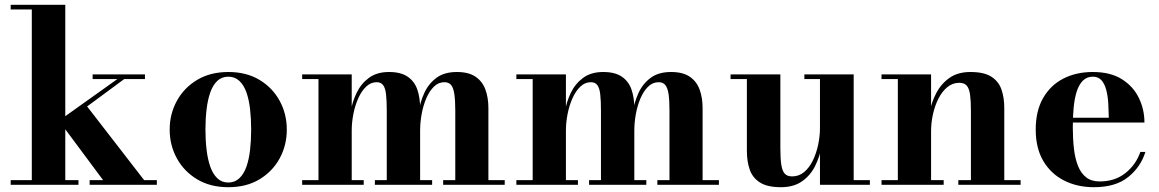

<svg xmlns="http://www.w3.org/2000/svg" viewBox="-20 -770 4829 800"><path d="M24.5 0V-19.5H112.5V-730.5H24.5V-750H252V-19.5H307V0ZM353.5 0V-19.5H409.5L225.5 -267L469 -440.5H366V-460H584V-440.5H497.5L343 -326.5L580.5 -19.5H633.5V0Z M931.5 10Q856 10 801.2 -23Q746.5 -56 716.8 -110.5Q687 -165 687 -230Q687 -295 716.8 -349.5Q746.5 -404 801.2 -437Q856 -470 931.5 -470Q1007 -470 1061.5 -437Q1116 -404 1145.5 -349.5Q1175 -295 1175 -230Q1175 -165 1145.5 -110.5Q1116 -56 1061.5 -23Q1007 10 931.5 10ZM931.5 -9.5Q958.5 -9.5 977.2 -27.2Q996 -45 1006.8 -75.5Q1017.5 -106 1022 -145.8Q1026.5 -185.5 1026.5 -230Q1026.5 -275 1022 -314.8Q1017.5 -354.5 1006.8 -385Q996 -415.5 977.2 -433Q958.5 -450.5 931.5 -450.5Q904 -450.5 885.5 -433Q867 -415.5 856.2 -385Q845.5 -354.5 840.8 -314.8Q836 -275 836 -230Q836 -185.5 840.8 -145.8Q845.5 -106 856.2 -75.5Q867 -45 885.5 -27.2Q904 -9.5 931.5 -9.5Z M1445.5 -460V-19.5H1495.5V0H1239V-19.5H1307V-440.5H1239V-460ZM1730.5 -319.5V-19.5H1780.5V0H1542V-19.5H1591.5V-309Q1591.5 -351 1588.5 -377.2Q1585.5 -403.5 1576.2 -415.5Q1567 -427.5 1549.5 -427.5Q1525 -427.5 1505.8 -409.2Q1486.5 -391 1473 -361Q1459.5 -331 1452.5 -295.5Q1445.5 -260 1445.5 -225.5L1433.5 -224Q1433.5 -260 1440.5 -302.2Q1447.5 -344.5 1465.8 -382.8Q1484 -421 1517 -445.5Q1550 -470 1601 -470Q1650 -470 1678.5 -450.5Q1707 -431 1718.8 -397Q1730.5 -363 1730.5 -319.5ZM2015 -319.5V-19.5H2083V0H1826.5V-19.5H1877V-309Q1877 -351 1873.2 -377.2Q1869.5 -403.5 1859.8 -415.5Q1850 -427.5 1832 -427.5Q1807 -427.5 1788.2 -409.2Q1769.5 -391 1756.5 -361Q1743.5 -331 1737 -295.5Q1730.5 -260 1730.5 -225.5L1718 -224Q1718 -260 1724.2 -302.2Q1730.5 -344.5 1748 -382.8Q1765.5 -421 1798.2 -445.5Q1831 -470 1883.5 -470Q1932.5 -470 1961.2 -450.5Q1990 -431 2002.5 -397Q2015 -363 2015 -319.5Z M2338 -460V-19.5H2388V0H2131.5V-19.5H2199.5V-440.5H2131.5V-460ZM2623 -319.5V-19.5H2673V0H2434.5V-19.5H2484V-309Q2484 -351 2481 -377.2Q2478 -403.5 2468.8 -415.5Q2459.5 -427.5 2442 -427.5Q2417.5 -427.5 2398.2 -409.2Q2379 -391 2365.5 -361Q2352 -331 2345 -295.5Q2338 -260 2338 -225.5L2326 -224Q2326 -260 2333 -302.2Q2340 -344.5 2358.2 -382.8Q2376.5 -421 2409.5 -445.5Q2442.5 -470 2493.5 -470Q2542.5 -470 2571 -450.5Q2599.5 -431 2611.2 -397Q2623 -363 2623 -319.5ZM2907.5 -319.5V-19.5H2975.5V0H2719V-19.5H2769.5V-309Q2769.5 -351 2765.8 -377.2Q2762 -403.5 2752.2 -415.5Q2742.5 -427.5 2724.5 -427.5Q2699.5 -427.5 2680.8 -409.2Q2662 -391 2649 -361Q2636 -331 2629.5 -295.5Q2623 -260 2623 -225.5L2610.5 -224Q2610.5 -260 2616.8 -302.2Q2623 -344.5 2640.5 -382.8Q2658 -421 2690.8 -445.5Q2723.5 -470 2776 -470Q2825 -470 2853.8 -450.5Q2882.5 -431 2895 -397Q2907.5 -363 2907.5 -319.5Z M3233.5 10Q3177 10 3146.2 -9.8Q3115.5 -29.5 3103.8 -63.5Q3092 -97.5 3092 -141V-440.5H3024V-460H3231.5V-153Q3231.5 -111 3235.2 -85Q3239 -59 3249.2 -47Q3259.5 -35 3280.5 -35Q3309 -35 3330.8 -53.2Q3352.5 -71.5 3367 -101.5Q3381.5 -131.5 3389 -167Q3396.5 -202.5 3396.5 -236.5L3411 -238Q3411 -202 3403.2 -159.5Q3395.5 -117 3376.2 -78.2Q3357 -39.5 3322.2 -14.8Q3287.5 10 3233.5 10ZM3396.5 0V-440.5H3331.5V-460H3537V-19.5H3604.5V0Z M3859.5 -460V-19.5H3912V0H3653V-19.5H3721V-440.5H3653V-460ZM4164.5 -319.5V-19.5H4232.5V0H3973V-19.5H4025.5V-307Q4025.5 -349 4022 -375Q4018.5 -401 4008.2 -413Q3998 -425 3977 -425Q3949 -425 3927 -406.8Q3905 -388.5 3890 -358.8Q3875 -329 3867.2 -293.5Q3859.5 -258 3859.5 -223.5L3844.5 -222.5Q3844.5 -258 3852.8 -300.8Q3861 -343.5 3881 -382Q3901 -420.5 3935.8 -445.2Q3970.5 -470 4023.5 -470Q4080 -470 4110.5 -450.5Q4141 -431 4152.8 -397Q4164.5 -363 4164.5 -319.5Z M4538 10Q4468.5 10 4413.8 -17.8Q4359 -45.5 4327.2 -99Q4295.5 -152.5 4295.5 -230Q4295.5 -307.5 4326 -361Q4356.5 -414.5 4410 -442.2Q4463.5 -470 4533.5 -470Q4607 -470 4654.5 -440Q4702 -410 4725.2 -362Q4748.5 -314 4748.5 -259.5H4362.5V-279.5H4600Q4599.5 -309 4597.8 -339.2Q4596 -369.5 4589.5 -394.8Q4583 -420 4569.8 -435.2Q4556.5 -450.5 4533.5 -450.5Q4508.5 -450.5 4492 -434Q4475.5 -417.5 4466.2 -388.2Q4457 -359 4453.5 -321Q4450 -283 4450 -240Q4450 -191.5 4454.8 -150.2Q4459.5 -109 4471.8 -78.5Q4484 -48 4505.8 -31Q4527.5 -14 4562 -14Q4625.5 -14 4669.2 -48.8Q4713 -83.5 4731.5 -137H4752.5Q4733 -74 4680.5 -32Q4628 10 4538 10Z"/></svg>

Font: Bodoni Moda 11pt
Style: Bold
Weight: 700
Designer: Owen Earl
Foundry: indestructible type
Version: Version 2.004